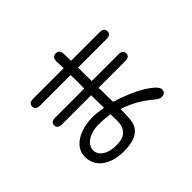

<svg xmlns="http://www.w3.org/2000/svg" viewBox="-174 -1032 1347 1347"><g transform="rotate(-45 500.0 -358.5)"><path d="M155.3 -397.5Q165 -386.7 190.4 -386.7H479.5V-342.8L480.5 -304.7V-260.7Q418 -271.5 378.9 -271.5Q312.5 -271.5 258.8 -252Q205.1 -232.4 173.8 -196.3Q142.6 -160.2 142.6 -109.4Q143.6 -32.2 205.1 11.2Q266.6 54.7 365.2 54.7Q525.4 54.7 548.8 -48.8Q556.6 -85 556.6 -164.1V-172.9L564.5 -169.9Q670.9 -134.8 765.6 -56.6Q799.8 -27.3 818.4 -27.3Q840.8 -27.3 850.6 -37.1Q860.4 -46.9 860.4 -66.4Q860.4 -81.1 838.9 -102.5Q817.4 -124 775.4 -151.4Q685.5 -205.1 555.7 -245.1L554.7 -293V-336.9L552.7 -386.7H818.4Q854.5 -386.7 860.4 -411.1Q861.3 -416 861.3 -420.9Q861.3 -435.5 853.5 -443.4Q842.8 -454.1 818.4 -454.1H552.7V-484.4L551.8 -508.8V-576.2L549.8 -588.9H835Q871.1 -588.9 877 -613.3Q877.9 -618.2 877.9 -623Q877.9 -644.5 861.3 -652.3Q851.6 -657.2 835 -657.2H550.8L548.8 -729.5Q546.9 -751 537.6 -760.7Q528.3 -770.5 511.7 -770.5Q495.1 -770.5 485.4 -760.3Q475.6 -750 474.6 -725.6L477.5 -657.2H173.8Q149.4 -657.2 139.6 -646.5Q130.9 -638.7 130.9 -623Q130.9 -607.4 139.6 -599.6Q149.4 -588.9 173.8 -588.9H477.5L478.5 -550.8V-454.1H190.4Q165 -454.1 154.3 -443.4Q146.5 -435.5 146.5 -420.4Q146.5 -405.3 155.3 -397.5ZM481.4 -196.3V-180.7L482.4 -130.9Q482.4 -43 413.1 -19.5Q389.6 -12.7 358.4 -12.7Q277.3 -12.7 238.3 -50.8Q215.8 -74.2 215.8 -102.5Q215.8 -134.8 241.2 -161.1Q259.8 -179.7 293.5 -192.4Q327.1 -205.1 374.5 -205.1Q421.9 -205.1 481.4 -196.3Z"/></g></svg>

Font: FakePearl
Style: Light
Weight: 350
Version: Version 1.2